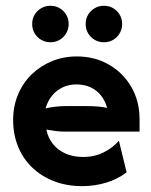

<svg xmlns="http://www.w3.org/2000/svg" viewBox="-20 -624 519 658"><path d="M261.8 13.9Q209 13.9 165.6 -2.8Q122.2 -19.4 90.6 -49.7Q59 -79.9 42 -121.5Q25 -163.2 25 -212.5Q25 -259.7 41.7 -299.7Q58.3 -339.6 88.2 -368.8Q118.1 -397.9 157.6 -414.2Q197.2 -430.6 243.1 -430.6Q304.9 -430.6 353.5 -402.4Q402.1 -374.3 430.2 -325.7Q458.3 -277.1 458.3 -215.3V-172.9H204.2Q186.8 -172.9 170.8 -175Q154.9 -177.1 138.9 -179.9Q144.4 -152.1 161.1 -130.9Q177.8 -109.7 204.2 -97.9Q230.6 -86.1 264.6 -86.1Q304.2 -86.1 335.8 -102.1Q367.4 -118.1 387.5 -141.7L413.9 -33.3Q382.6 -9.7 343.4 2.1Q304.2 13.9 261.8 13.9ZM136.1 -252.8Q152.8 -256.2 169.8 -258.3Q186.8 -260.4 204.2 -260.4H277.8Q297.2 -260.4 314.6 -259Q331.9 -257.6 347.2 -254.2Q340.3 -279.2 325.7 -297.2Q311.1 -315.3 289.9 -325Q268.8 -334.7 241.7 -334.7Q216 -334.7 194.8 -324.7Q173.6 -314.6 158.7 -296.5Q143.8 -278.5 136.1 -252.8ZM152.6 -479.2Q135.4 -479.2 121.2 -487.5Q106.9 -495.8 98.6 -510Q90.3 -524.1 90.3 -541.5Q90.3 -559.7 98.6 -573.6Q106.9 -587.5 121.1 -595.8Q135.2 -604.2 152.6 -604.2Q170.8 -604.2 184.7 -595.8Q198.6 -587.5 206.9 -573.5Q215.3 -559.5 215.3 -541.5Q215.3 -524.3 206.9 -510.1Q198.6 -495.8 184.6 -487.5Q170.6 -479.2 152.6 -479.2ZM335.9 -479.2Q318.8 -479.2 304.5 -487.5Q290.3 -495.8 281.9 -510Q273.6 -524.1 273.6 -541.5Q273.6 -559.7 281.9 -573.6Q290.3 -587.5 304.4 -595.8Q318.6 -604.2 335.9 -604.2Q354.2 -604.2 368.1 -595.8Q381.9 -587.5 390.3 -573.5Q398.6 -559.5 398.6 -541.5Q398.6 -524.3 390.3 -510.1Q381.9 -495.8 368 -487.5Q354 -479.2 335.9 -479.2Z"/></svg>

Font: Afacad Flux
Style: Regular
Weight: 400
Designer: Kristian Moeller
Foundry: Dicotype
Version: Version 1.100